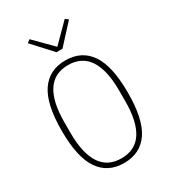

<svg xmlns="http://www.w3.org/2000/svg" viewBox="-223 -1045 1046 1171"><g transform="rotate(-30 300.0 -459.5)"><path d="M300 12Q186 12 126.5 -75Q67 -162 67 -349Q67 -536 126.5 -623Q186 -710 300 -710Q414 -710 473.5 -623Q533 -536 533 -349Q533 -162 473.5 -75Q414 12 300 12ZM300 -21Q397 -21 445 -94.5Q493 -168 493 -311V-387Q493 -530 445 -603.5Q397 -677 300 -677Q203 -677 155 -603.5Q107 -530 107 -387V-311Q107 -168 155 -94.5Q203 -21 300 -21ZM279 -780 155 -915 176 -931 300 -806 424 -931 445 -915 321 -780Z"/></g></svg>

Font: IBM Plex Mono ExtLt
Style: Regular
Weight: 200
Monospace: yes
Designer: Mike Abbink, Paul van der Laan, Pieter van Rosmalen
Foundry: Bold Monday
Version: Version 2.3